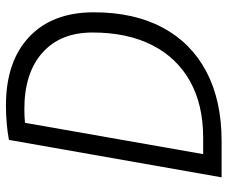

<svg xmlns="http://www.w3.org/2000/svg" viewBox="-78 -664 743 626"><g transform="rotate(-90 293.0 -351.5)"><path d="M27.3 0 149.4 -693.4Q202.6 -703.1 261.7 -703.1Q404.8 -703.1 485.1 -627.4Q565.4 -551.8 565.4 -416.5Q565.4 -285.6 515.6 -192.4Q465.8 -99.1 371.8 -49.6Q277.8 0 146 0ZM103 -60.1H156.2Q264.2 -60.1 340.8 -103Q417.5 -146 458.5 -226.8Q499.5 -307.6 499.5 -420.9Q499.5 -525.9 433.3 -584.5Q367.2 -643.1 249.5 -643.1Q227.5 -643.1 205.1 -641.1Z"/></g></svg>

Font: Cascadia Code Light
Style: Italic
Weight: 300
Italic angle: -10°
Monospace: yes
Designer: Aaron Bell
Foundry: Saja Typeworks
Version: Version 2404.023; ttfautohint (v1.8.4)